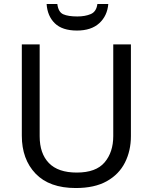

<svg xmlns="http://www.w3.org/2000/svg" viewBox="-20 -938 771 968"><path d="M640 -714V-252Q640 -178 610 -118.5Q580 -59 518.5 -24.5Q457 10 362 10Q229 10 159.5 -62.5Q90 -135 90 -254V-714H180V-251Q180 -164 226.5 -116Q273 -68 367 -68Q464 -68 507.5 -119.5Q551 -171 551 -252V-714ZM526 -918Q521 -858 480.5 -821Q440 -784 368 -784Q294 -784 256.5 -820.5Q219 -857 215 -918H269Q274 -877 299 -866Q324 -855 370 -855Q409 -855 437.5 -867Q466 -879 471 -918Z"/></svg>

Font: Noto IKEA Latin
Style: Regular
Weight: 400
Designer: Monotype Design Team
Foundry: Monotype Imaging Inc.
Version: Version 1.0